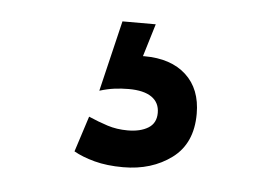

<svg xmlns="http://www.w3.org/2000/svg" viewBox="-31 -38 458 316"><g transform="rotate(5 197.5 119.5)"><path d="M191 79 152 64Q164 60 175.5 57Q187 54 201 54Q245 54 270 77Q295 100 295 141Q295 190 262 214.5Q229 239 182 239Q155 239 134.5 233.5Q114 228 100 220L119 161Q135 168 150.5 173Q166 178 184 178Q205 178 218 170Q231 162 231 145Q231 128 218 119Q205 110 180 110Q168 110 156.5 111.5Q145 113 132 117L160 0H215Z"/></g></svg>

Font: Cabin VF Beta
Style: Regular
Weight: 400
Designer: Pablo Impallari
Foundry: Pablo Impallari. http://www.impallari.com Igino Marini. http://www.ikern.com
Version: Version 2.200